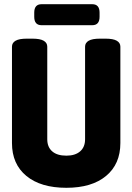

<svg xmlns="http://www.w3.org/2000/svg" viewBox="-20 -886 630 914"><path d="M296 8Q174 8 105.5 -48.5Q37 -105 37 -205V-664Q37 -682 54 -692Q71 -702 108 -702H134Q171 -702 188 -692Q205 -682 205 -664V-223Q205 -186 228.5 -165.5Q252 -145 296 -145Q338 -145 361.5 -165.5Q385 -186 385 -223V-664Q385 -682 402 -692Q419 -702 456 -702H482Q519 -702 536 -692Q553 -682 553 -664V-205Q553 -105 485 -48.5Q417 8 296 8ZM178 -766Q143 -766 143 -806V-826Q143 -866 178 -866H419Q454 -866 454 -826V-806Q454 -766 419 -766Z"/></svg>

Font: Asap Condensed ExtraBold
Style: Regular
Weight: 800
Width: 3
Designer: Pablo Cosgaya
Foundry: Omnibus-Type
Version: Version 3.001; ttfautohint (v1.8.4.7-5d5b)